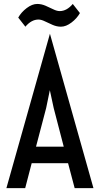

<svg xmlns="http://www.w3.org/2000/svg" viewBox="-20 -977 519 997"><path d="M111.8 -838.4 74.7 -885.7Q90.3 -913.6 118.7 -935.1Q147 -956.5 173.3 -956.5Q194.8 -956.5 216.3 -947.3Q237.8 -938 256.6 -928.7Q275.4 -919.4 290 -919.4Q326.7 -919.4 357.9 -956.5L395 -909.2Q379.4 -881.3 351.1 -859.9Q322.8 -838.4 296.4 -838.4Q274.9 -838.4 253.4 -847.7Q231.9 -856.9 213.1 -866.2Q194.3 -875.5 179.7 -875.5Q143.1 -875.5 111.8 -838.4ZM13.2 0 239.3 -801.8 465.3 0H367.7L333.5 -129.4H144.5L110.8 0ZM167 -215.3H311L258.8 -416L238.8 -508.8L219.7 -416Z"/></svg>

Font: Voltaire
Style: Regular
Weight: 400
Designer: Yvonne Schttler
Foundry: Yvonne Schttler
Version: Version 1.003